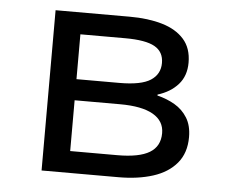

<svg xmlns="http://www.w3.org/2000/svg" viewBox="-42 -533 683 580"><g transform="rotate(5 300.0 -243.0)"><path d="M104 0V-486H329Q385 -486 427.5 -473.5Q470 -461 494 -434Q518 -407 518 -363Q518 -323 495 -297Q472 -271 433 -259V-256Q462 -249 486 -235Q510 -221 524.5 -197.5Q539 -174 539 -139Q539 -91 513 -60Q487 -29 441.5 -14.5Q396 0 337 0ZM185 -284H315Q381 -284 409.5 -302.5Q438 -321 438 -355Q438 -389 410.5 -404.5Q383 -420 321 -420H185ZM185 -66H328Q394 -66 425.5 -85Q457 -104 457 -144Q457 -181 423 -200.5Q389 -220 323 -220H185Z"/></g></svg>

Font: Source Code Pro ExtraLight
Style: Regular
Weight: 200
Monospace: yes
Designer: Paul D. Hunt, Teo Tuominen
Foundry: Adobe
Version: Version 1.026;hotconv 1.1.0;makeotfexe 2.6.0